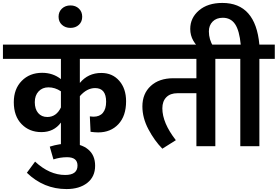

<svg xmlns="http://www.w3.org/2000/svg" viewBox="-40 -996 1892 1308"><path d="M504 -595V-431Q560 -499 650 -499Q726 -499 772.5 -445.5Q819 -392 819 -306Q819 -206 766.5 -150Q714 -94 629 -94Q607 -94 577 -98L572 -203Q586 -201 597 -201Q639 -201 661 -227.5Q683 -254 683 -303Q683 -396 608 -396Q552 -396 504 -341V0H375V-161Q327 -96 242 -96Q160 -96 107 -150.5Q54 -205 54 -300Q54 -390 108 -445Q162 -500 247 -500Q321 -500 375 -457V-595H-20V-692H901V-595ZM282 -199Q344 -199 375 -264V-374Q335 -401 290 -401Q249 -401 223 -373.5Q197 -346 197 -300Q197 -253 220 -226Q243 -199 282 -199Z M143 181 199 105Q297 196 404 196Q488 196 488 132Q488 75 417 75Q369 75 324 90L299 3Q365 -18 431 -18Q512 -18 560 21.5Q608 61 608 133Q608 208 554.5 250Q501 292 413 292Q258 292 143 181Z M497.5 -827Q475 -806 440 -806Q405 -806 382 -827Q359 -848 359 -882Q359 -916 382 -937.5Q405 -959 440 -959Q475 -959 497.5 -937.5Q520 -916 520 -882Q520 -848 497.5 -827Z M1532 -692V-595H1427V0H1298V-361H1169Q1120 -361 1093 -333.5Q1066 -306 1066 -258Q1066 -159 1158 -41L1066 17Q1012 -38 971 -115.5Q930 -193 930 -271Q930 -358 987 -410.5Q1044 -463 1141 -463H1298V-595H861V-692Z M1832 -692V-595H1727V0H1597V-595H1495V-692H1600Q1591 -788 1561.5 -831.5Q1532 -875 1478 -875Q1434 -875 1408.5 -849Q1383 -823 1383 -782Q1383 -727 1413 -679L1330 -661Q1298 -682 1277 -718.5Q1256 -755 1256 -799Q1256 -874 1315.5 -925Q1375 -976 1475 -976Q1701 -976 1727 -692Z"/></svg>

Font: FiraGO SemiBold
Style: Regular
Weight: 600
Designer: bBox Type
Foundry: bBox Type GmbH
Version: Version 1.001;PS 001.001;hotconv 1.0.88;makeotf.lib2.5.64775